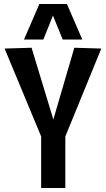

<svg xmlns="http://www.w3.org/2000/svg" viewBox="-20 -941 531 961"><path d="M186 0V-258L3 -698L138 -702L247 -343L352 -702L487 -698L307 -258V0ZM100 -743 177 -921H315L392 -743H294L245 -863L197 -743Z"/></svg>

Font: Georama Semi Condensed SemiBold
Style: Regular
Weight: 600
Width: 4
Designer: Jean-Baptiste Levee
Foundry: Production Type
Version: Version 1.000